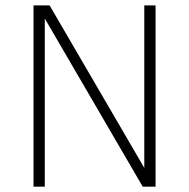

<svg xmlns="http://www.w3.org/2000/svg" viewBox="-20 -696 705 716"><path d="M512.2 0 147 -627V0H105V-675.8H165L518.1 -69.8V-675.8H560.1V0Z"/></svg>

Font: Clear Sans Thin
Style: Regular
Weight: 250
Foundry: Intel Corporation
Version: Version 1.00